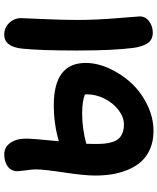

<svg xmlns="http://www.w3.org/2000/svg" viewBox="63 -854 762 929"><g transform="rotate(-90 444.5 -390.0)"><path d="M274.9 -28.8Q227.1 -28.8 189.5 -44.7Q151.9 -60.5 127.9 -86.9Q104 -113.3 88.1 -150.4Q72.3 -187.5 65.7 -227.1Q59.1 -266.6 59.1 -311Q59.1 -363.3 74 -461.7Q88.9 -560.1 88.9 -597.2Q88.9 -614.3 84.5 -646.5Q80.1 -678.7 80.1 -686Q80.1 -718.3 103.8 -734.6Q127.4 -751 161.1 -751Q196.3 -751 217 -721.7Q237.8 -692.4 237.8 -646Q237.8 -612.8 225.1 -486.8Q308.1 -511.2 399.9 -511.2Q604 -511.2 604 -356.9Q604 -301.8 577.4 -242.9Q550.8 -184.1 507.3 -137Q463.9 -89.8 401.9 -59.3Q339.8 -28.8 274.9 -28.8ZM751 -32.2Q716.3 -32.2 699.5 -57.1Q682.6 -82 676.8 -126Q664.1 -223.6 664.1 -398.9Q664.1 -573.7 672.9 -661.1Q681.2 -751 741.2 -751Q773.9 -751 797.4 -727.1Q820.8 -703.1 820.8 -668.9Q820.8 -662.1 816.4 -565.4Q812 -468.8 812 -398.9Q812 -307.1 820.6 -204.8Q829.1 -102.5 829.1 -95.2Q829.1 -67.4 805.2 -49.8Q781.2 -32.2 751 -32.2ZM211.9 -314Q211.9 -287.6 213.4 -269Q214.8 -250.5 220.5 -230.7Q226.1 -210.9 236.1 -199Q246.1 -187 263.7 -179.4Q281.2 -171.9 306.2 -171.9Q341.8 -171.9 376 -198Q410.2 -224.1 431.2 -265.9Q452.1 -307.6 452.1 -351.1Q452.1 -357.9 451.2 -360.8Q418 -374 359.9 -374Q286.1 -374 212.9 -354Q212.9 -347.7 212.4 -334Q211.9 -320.3 211.9 -314Z"/></g></svg>

Font: Shantell Sans Bouncy
Style: Bold
Weight: 700
Designer: Stephen Nixon, Anya Danilova, Shantell Martin
Foundry: Arrow Type
Version: Version 1.006;[9816181b4]